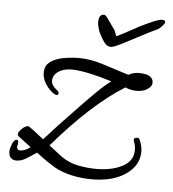

<svg xmlns="http://www.w3.org/2000/svg" viewBox="-55 -494 499 555"><g transform="rotate(5 195.0 -216.5)"><path d="M231 22Q202 22 173.5 16Q145 10 122 -3Q115 -7 101.5 -16Q88 -25 67 -41Q51 -30 37 -21.5Q23 -13 10 -13Q-13 -13 -13 -38Q-13 -46 -7.5 -59.5Q-2 -73 5 -73Q10 -73 10 -66Q10 -61 9 -58Q9 -57 8.5 -55.5Q8 -54 8 -53Q8 -43 18 -43Q31 -43 47 -55L9 -84Q7 -86 7 -89Q7 -96 17 -105.5Q27 -115 35 -115Q38 -115 81 -81Q121 -126 164 -170Q196 -204 220.5 -228Q245 -252 263 -265Q184 -289 146 -289Q122 -289 107 -278.5Q92 -268 92 -252Q92 -239 106 -228Q114 -222 114 -218Q114 -212 109 -212Q99 -212 82 -232Q66 -252 66 -273Q66 -294 81.5 -305Q97 -316 120 -320Q143 -324 165 -324Q197 -324 235 -312Q273 -300 310 -288Q324 -296 340 -296Q382 -296 382 -271Q382 -261 369.5 -252.5Q357 -244 339 -244Q320 -244 305 -251Q211 -193 101 -65L137 -37Q160 -20 187.5 -14.5Q215 -9 242 -9Q286 -9 317 -25Q348 -41 348 -73Q348 -86 344 -95Q342 -101 342 -102Q342 -109 352 -109Q357 -109 359 -104Q367 -86 367 -70Q367 -30 329.5 -4Q292 22 231 22ZM225 -455Q230 -455 236.5 -445Q243 -435 254 -420Q259 -415 261 -408.5Q263 -402 266 -396Q283 -404 309 -418.5Q335 -433 351 -440Q359 -444 372.5 -449.5Q386 -455 393 -455Q403 -455 403 -449Q403 -445 396.5 -438Q390 -431 384 -427Q362 -417 334 -402Q306 -387 283 -375.5Q260 -364 253 -364Q241 -364 232.5 -376Q224 -388 216 -405Q214 -412 212 -418.5Q210 -425 210 -432Q210 -455 225 -455Z"/></g></svg>

Font: Alex Brush
Style: Regular
Weight: 400
Designer: Robert E. Leuschke
Foundry: Robert E. Leuschke
Version: Version 1.111; ttfautohint (v1.8.4.7-5d5b)